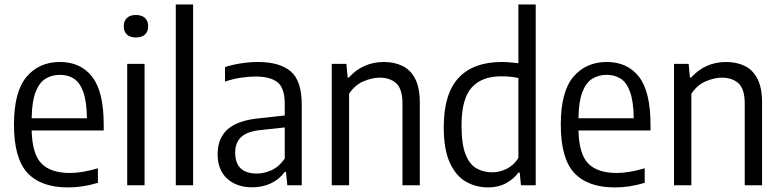

<svg xmlns="http://www.w3.org/2000/svg" viewBox="-20 -828 3490 858"><path d="M283.5 9.5Q163.5 9.5 103 -55Q42.5 -119.5 42.5 -271.5Q42.5 -418 98.5 -484.5Q154.5 -551 248 -551Q340.5 -551 392 -484.8Q443.5 -418.5 443.5 -270V-245H121.5Q124 -138.5 165.8 -96.8Q207.5 -55 292.5 -55Q346.5 -55 417.5 -76V-11Q380.5 0 348.2 4.8Q316 9.5 283.5 9.5ZM248 -493.5Q211 -493.5 183 -476Q155 -458.5 138.8 -416Q122.5 -373.5 121.5 -299.5H368.5Q367.5 -373.5 352.5 -416Q337.5 -458.5 311 -476Q284.5 -493.5 248 -493.5Z M548.5 0V-542.5H626V0ZM587.5 -660.5Q561 -660.5 547 -673.8Q533 -687 533 -710.5Q533 -734 547 -747.5Q561 -761 587.5 -761Q614 -761 628 -747.5Q642 -734 642 -710.5Q642 -687 628 -673.8Q614 -660.5 587.5 -660.5Z M765.5 0V-808H843V0Z M1107.5 9Q1037 9 994.8 -30Q952.5 -69 952.5 -138.5Q952.5 -210 997.2 -250.2Q1042 -290.5 1140 -299.5L1252.5 -312V-362.5Q1252.5 -435 1220 -460.5Q1187.5 -486 1122 -486Q1093 -486 1057 -480.8Q1021 -475.5 985.5 -463.5V-528Q1017.5 -539 1057.5 -545Q1097.5 -551 1132.5 -551Q1229.5 -551 1279 -509.2Q1328.5 -467.5 1328.5 -359.5V0H1264L1258 -60H1252.5Q1228 -26 1190.2 -8.5Q1152.5 9 1107.5 9ZM1031 -146.5Q1031 -52.5 1128 -52.5Q1160 -52.5 1193 -67.2Q1226 -82 1252.5 -119V-258.5L1145.5 -247Q1085.5 -241 1058.2 -216Q1031 -191 1031 -146.5Z M1462.5 0V-542.5H1528L1533.5 -481.5H1539Q1601.5 -551 1696 -551Q1742 -551 1778.2 -533.5Q1814.5 -516 1835.2 -476.2Q1856 -436.5 1856 -369V0H1778.5V-365Q1778.5 -430.5 1750.5 -455.8Q1722.5 -481 1676.5 -481Q1643.5 -481 1604.8 -464.8Q1566 -448.5 1540 -409V0Z M2161.5 9.5Q2107 9.5 2062 -16.2Q2017 -42 1990 -101.2Q1963 -160.5 1963 -260Q1963 -408.5 2029 -479.8Q2095 -551 2222.5 -551Q2241 -551 2260.5 -549.2Q2280 -547.5 2296.5 -545.5V-808H2374V0H2308L2302.5 -57H2297Q2276.5 -28.5 2241.8 -9.5Q2207 9.5 2161.5 9.5ZM2179.5 -58Q2212.5 -58 2244.5 -73.8Q2276.5 -89.5 2296.5 -122.5V-479.5Q2261.5 -487 2220 -487Q2133 -487 2087.8 -436.8Q2042.5 -386.5 2042.5 -267.5Q2042.5 -184 2060.2 -138.8Q2078 -93.5 2109 -75.8Q2140 -58 2179.5 -58Z M2727 9.5Q2607 9.5 2546.5 -55Q2486 -119.5 2486 -271.5Q2486 -418 2542 -484.5Q2598 -551 2691.5 -551Q2784 -551 2835.5 -484.8Q2887 -418.5 2887 -270V-245H2565Q2567.5 -138.5 2609.2 -96.8Q2651 -55 2736 -55Q2790 -55 2861 -76V-11Q2824 0 2791.8 4.8Q2759.5 9.5 2727 9.5ZM2691.5 -493.5Q2654.5 -493.5 2626.5 -476Q2598.5 -458.5 2582.2 -416Q2566 -373.5 2565 -299.5H2812Q2811 -373.5 2796 -416Q2781 -458.5 2754.5 -476Q2728 -493.5 2691.5 -493.5Z M2992 0V-542.5H3057.5L3063 -481.5H3068.5Q3131 -551 3225.5 -551Q3271.5 -551 3307.8 -533.5Q3344 -516 3364.8 -476.2Q3385.5 -436.5 3385.5 -369V0H3308V-365Q3308 -430.5 3280 -455.8Q3252 -481 3206 -481Q3173 -481 3134.2 -464.8Q3095.5 -448.5 3069.5 -409V0Z"/></svg>

Font: Encode Sans SemiCondensed SemiCondensed
Style: Regular
Weight: 400
Width: 4
Designer: Multiple Designers
Foundry: Impallari Type
Version: Version 3.000; ttfautohint (v1.8.3) -l 8 -r 50 -G 200 -x 14 